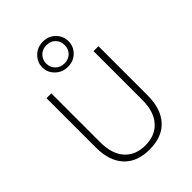

<svg xmlns="http://www.w3.org/2000/svg" viewBox="-279 -1117 1268 1268"><g transform="rotate(-45 355.0 -483.5)"><path d="M237.3 -867.2Q237.3 -915 272.5 -950.2Q307.6 -985.4 360.4 -985.4Q413.1 -985.4 447.8 -950.7Q482.4 -916 482.4 -867.2Q482.4 -819.3 447.8 -784.7Q413.1 -750 360.4 -750Q308.6 -750 272.9 -784.7Q237.3 -819.3 237.3 -867.2ZM273.4 -867.2Q273.4 -831.1 297.9 -806.6Q322.3 -782.2 360.4 -782.2Q398.4 -782.2 422.4 -806.2Q446.3 -830.1 446.3 -867.2Q446.3 -903.3 422.9 -927.7Q399.4 -952.1 360.4 -952.1Q321.3 -952.1 297.4 -927.2Q273.4 -902.3 273.4 -867.2ZM113.3 -245.1V-704.1H158.2V-249Q158.2 -137.7 210.9 -79.6Q263.7 -21.5 354.5 -21.5Q447.3 -21.5 500 -80.6Q552.7 -139.6 552.7 -249V-704.1H598.6V-245.1Q598.6 -120.1 536.1 -51.3Q473.6 17.6 354.5 17.6Q239.3 17.6 176.3 -50.3Q113.3 -118.2 113.3 -245.1Z"/></g></svg>

Font: Gothic A1 ExtraLight
Style: Regular
Weight: 275
Designer: HanYang I&C Co.,Ltd.
Foundry: HanYang I&C Co.,Ltd.
Version: Version 2.50